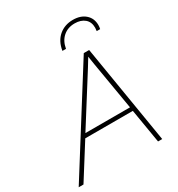

<svg xmlns="http://www.w3.org/2000/svg" viewBox="-244 -987 1031 1115"><g transform="rotate(-30 272.0 -429.5)"><path d="M412 -859Q464 -859 495 -831.5Q526 -804 526 -759Q526 -746 523 -733H500Q502 -749 502 -755Q502 -794 477 -815Q452 -836 411 -836Q364 -836 333 -808.5Q302 -781 294 -733H270Q280 -794 318.5 -826.5Q357 -859 412 -859ZM371 -660H407L516 0H488L450 -227H131L-12 0H-44ZM147 -253H446L392 -572L383 -629L350 -575Z"/></g></svg>

Font: Elaine Sans ExtraLight
Style: Italic
Weight: 275
Italic angle: -13°
Designer: Wei Huang
Foundry: Wei Huang
Version: Version 2.001;December 24, 2019;FontCreator 12.0.0.2547 64-b